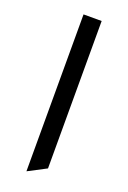

<svg xmlns="http://www.w3.org/2000/svg" viewBox="-119 -609 444 667"><g transform="rotate(20 103.5 -275.0)"><path d="M70 15V-565H137V-20Z"/></g></svg>

Font: Tajawal
Style: Regular
Weight: 400
Designer: Boutros Fonts
Foundry: Created by Boutros International 2017
Version: Version 1.700